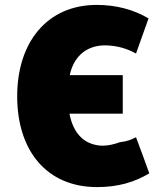

<svg xmlns="http://www.w3.org/2000/svg" viewBox="-20 -737 677 782"><path d="M480 -274H263C277 -199 318 -150 388 -144C421 -142 449 -151 469 -158C499 -161 516 -169 534 -178C553 -129 570 -80 588 -31C528 5 461 25 375 25C173 25 50 -120 50 -345C50 -565 172 -717 374 -717C453 -717 524 -698 585 -662L534 -519C510 -532 476 -547 431 -551C339 -561 281 -511 264 -431H480Z"/></svg>

Font: Repo Black
Style: Regular
Weight: 900
Designer: Stefan Peev
Foundry: Context Ltd
Version: Version 1.502